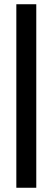

<svg xmlns="http://www.w3.org/2000/svg" viewBox="-20 -735 249 905"><path d="M57 -715H151V150H57Z"/></svg>

Font: TASA Orbiter Display Medium
Style: Regular
Weight: 500
Designer: Weizhong Zhang
Version: Version 1.000;Glyphs 3.1.2 (3151)